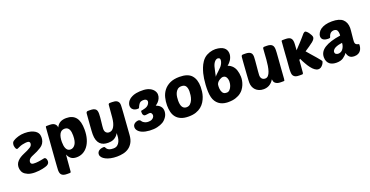

<svg xmlns="http://www.w3.org/2000/svg" viewBox="-33 -1631 5213 2704"><g transform="rotate(-20 2574.0 -279.5)"><path d="M76 -495Q86 -512 122 -529Q131 -533 145 -538.5Q159 -544 177.5 -549.5Q196 -555 219 -558.5Q242 -562 268 -562Q322 -562 359 -552Q396 -542 420 -526.5Q444 -511 456 -493Q468 -475 471 -459Q478 -427 472.5 -395Q467 -363 450 -336Q433 -310 404 -291.5Q375 -273 345 -258Q316 -243 284.5 -231Q253 -219 233 -205Q213 -191 206.5 -171.5Q200 -152 204 -140Q208 -128 217 -122.5Q226 -117 243 -115Q278 -112 320 -118Q330 -119 342.5 -121.5Q355 -124 367 -126Q379 -128 388 -130Q397 -132 402 -133Q411 -135 418 -132.5Q425 -130 430 -125Q439 -114 442.5 -95.5Q446 -77 442 -63Q438 -49 429.5 -40Q421 -31 404 -22Q395 -18 377.5 -12.5Q360 -7 336 -2Q312 3 282.5 6.5Q253 10 221 10Q156 10 115 -8Q74 -26 54 -50Q44 -62 37.5 -77.5Q31 -93 28 -109.5Q25 -126 26 -142.5Q27 -159 31 -173Q39 -201 60 -224Q81 -247 107 -263Q133 -279 163.5 -292Q194 -305 220 -317Q246 -330 266.5 -343Q287 -356 293 -370Q300 -385 300 -396Q300 -407 296 -414Q292 -421 285.5 -424.5Q279 -428 272 -429Q258 -431 232 -428.5Q206 -426 183 -420Q160 -414 137.5 -403.5Q115 -393 105 -389Q97 -386 91 -389Q85 -392 81 -398Q76 -405 72.5 -417.5Q69 -430 67 -441Q65 -452 67.5 -468.5Q70 -485 76 -495Z M893 -560Q987 -560 1034.5 -502Q1082 -444 1082 -319Q1082 -241 1064 -180Q1046 -119 1014 -76.5Q982 -34 939 -12Q896 10 846 10Q793 10 763 -13Q733 -36 716 -78Q713 -42 711 -23Q709 -4 708 7.5Q707 19 706.5 28Q706 37 704.5 52Q703 67 701 93Q699 119 695 165Q694 177 690 181Q686 185 673 185H637Q606 185 586.5 178.5Q567 172 555.5 160Q544 148 539.5 130.5Q535 113 535 90Q535 80 538 36Q541 -8 545.5 -69.5Q550 -131 555.5 -202Q561 -273 566 -337.5Q571 -402 574.5 -452Q578 -502 580 -521Q581 -543 585 -547Q588 -550 601 -550H640Q694 -550 718.5 -527.5Q743 -505 743 -474Q766 -520 802.5 -540Q839 -560 893 -560ZM820 -427Q769 -427 745 -383Q721 -339 721 -263Q721 -237 724.5 -212Q728 -187 737 -167Q746 -147 761.5 -135Q777 -123 801 -123Q844 -123 873 -165Q902 -207 902 -297Q902 -322 898.5 -345.5Q895 -369 886 -387Q877 -405 861 -416Q845 -427 820 -427Z M1350 -458Q1350 -435 1347 -403.5Q1344 -372 1340.5 -340.5Q1337 -309 1334 -281.5Q1331 -254 1331 -239Q1331 -201 1349.5 -182.5Q1368 -164 1395 -164Q1442 -164 1470 -213Q1498 -262 1505 -343L1521 -530Q1522 -541 1528.5 -545.5Q1535 -550 1543 -550H1579Q1600 -550 1618.5 -546.5Q1637 -543 1651 -533.5Q1665 -524 1673 -508Q1681 -492 1681 -467Q1681 -457 1679.5 -429.5Q1678 -402 1674.5 -350.5Q1671 -299 1665 -220.5Q1659 -142 1651 -29Q1646 37 1621.5 80.5Q1597 124 1560 149.5Q1523 175 1477 185Q1431 195 1383 195Q1332 195 1289.5 186Q1247 177 1216 161Q1185 145 1167.5 124Q1150 103 1150 79Q1150 60 1158.5 46Q1167 32 1181 23Q1195 14 1213.5 9.5Q1232 5 1252 5Q1262 5 1266.5 15Q1271 25 1280.5 37.5Q1290 50 1311 60Q1332 70 1374 70Q1411 70 1434 52Q1457 34 1469.5 6Q1482 -22 1486 -55Q1490 -88 1490 -118Q1474 -90 1454.5 -72.5Q1435 -55 1414 -45.5Q1393 -36 1372 -33Q1351 -30 1332 -30Q1295 -30 1264.5 -40Q1234 -50 1212 -72.5Q1190 -95 1178 -131Q1166 -167 1166 -218Q1166 -237 1168 -268.5Q1170 -300 1173 -339.5Q1176 -379 1179.5 -425Q1183 -471 1187 -519Q1189 -550 1215 -550H1247Q1279 -550 1299 -544Q1319 -538 1330.5 -526.5Q1342 -515 1346 -497.5Q1350 -480 1350 -458Z M2206 -249Q2219 -234 2224.5 -214.5Q2230 -195 2229 -173.5Q2228 -152 2221 -130.5Q2214 -109 2201 -91Q2175 -53 2140.5 -32.5Q2106 -12 2055 0Q2031 6 2000.5 8Q1970 10 1939 8Q1908 6 1879 0Q1850 -6 1828 -16Q1789 -33 1768.5 -61Q1748 -89 1753 -119Q1755 -134 1762 -144.5Q1769 -155 1778.5 -162Q1788 -169 1798.5 -173Q1809 -177 1818 -179Q1836 -183 1846.5 -180Q1857 -177 1863 -172Q1868 -167 1874.5 -156.5Q1881 -146 1894 -137Q1917 -120 1944 -116.5Q1971 -113 1999 -119Q2012 -122 2024 -129.5Q2036 -137 2044 -147.5Q2052 -158 2055 -170Q2058 -182 2054 -195Q2050 -208 2043.5 -214.5Q2037 -221 2029.5 -223Q2022 -225 2014 -224Q2006 -223 1999 -222Q1974 -217 1961 -217Q1942 -216 1934.5 -223Q1927 -230 1923 -239Q1919 -248 1918 -264Q1917 -280 1918 -285Q1919 -295 1926 -296Q1931 -297 1947 -299.5Q1963 -302 1988 -310Q2012 -318 2028 -333Q2044 -348 2052 -368Q2060 -388 2051.5 -404Q2043 -420 2024 -424Q2005 -428 1982 -425Q1959 -422 1944 -408Q1937 -401 1931 -391.5Q1925 -382 1920 -373Q1915 -364 1912 -356.5Q1909 -349 1908 -346Q1904 -337 1891 -337Q1885 -336 1865.5 -338Q1846 -340 1826 -351Q1816 -357 1807.5 -367Q1799 -377 1794.5 -390.5Q1790 -404 1790.5 -420.5Q1791 -437 1799 -456Q1808 -476 1820 -490Q1832 -504 1845.5 -514Q1859 -524 1874 -530.5Q1889 -537 1903 -543Q1915 -548 1939.5 -552.5Q1964 -557 1994 -559Q2024 -561 2055.5 -559Q2087 -557 2114 -549Q2143 -540 2163.5 -526Q2184 -512 2197 -495.5Q2210 -479 2216 -462Q2222 -445 2222 -430Q2223 -400 2209.5 -371.5Q2196 -343 2176 -323Q2168 -315 2159 -308Q2150 -301 2139 -293Q2158 -286 2175 -276Q2192 -266 2206 -249Z M2525 10Q2456 10 2410.5 -9.5Q2365 -29 2338 -63Q2311 -97 2300 -142.5Q2289 -188 2289 -240Q2289 -300 2303.5 -357.5Q2318 -415 2353 -460Q2388 -505 2445.5 -532.5Q2503 -560 2589 -560Q2715 -560 2769.5 -498.5Q2824 -437 2824 -326Q2824 -295 2819.5 -257.5Q2815 -220 2802.5 -183Q2790 -146 2768.5 -111Q2747 -76 2714 -49Q2681 -22 2634.5 -6Q2588 10 2525 10ZM2572 -427Q2534 -427 2511.5 -407.5Q2489 -388 2477.5 -360.5Q2466 -333 2462.5 -302.5Q2459 -272 2459 -251Q2459 -185 2480 -154Q2501 -123 2540 -123Q2575 -123 2597.5 -145Q2620 -167 2632.5 -198Q2645 -229 2649.5 -263Q2654 -297 2654 -320Q2654 -370 2635.5 -398.5Q2617 -427 2572 -427Z M3401 -317Q3405 -294 3406 -266Q3407 -238 3401.5 -208Q3396 -178 3383.5 -147Q3371 -116 3348 -85Q3332 -64 3311 -48Q3278 -21 3231 -6Q3186 10 3122 10Q3114 10 3107 10Q3100 10 3092 9Q3061 7 3031.5 -3Q3002 -13 2978 -31.5Q2954 -50 2936 -77.5Q2918 -105 2909 -141Q2899 -180 2897.5 -229Q2896 -278 2899 -326.5Q2902 -375 2908.5 -419Q2915 -463 2923 -493Q2933 -531 2948.5 -571.5Q2964 -612 2988 -647Q2988 -648 2989 -649Q3022 -697 3066.5 -720.5Q3111 -744 3155.5 -750.5Q3200 -757 3239.5 -750Q3279 -743 3302 -731Q3348 -707 3360.5 -662.5Q3373 -618 3355 -571Q3347 -549 3335.5 -532Q3324 -515 3312.5 -502.5Q3301 -490 3292 -483Q3283 -476 3281 -474Q3286 -473 3296 -469Q3321 -458 3339.5 -441.5Q3358 -425 3370.5 -405Q3383 -385 3390 -362.5Q3397 -340 3401 -317ZM3206 -614Q3190 -623 3174 -618.5Q3158 -614 3144.5 -601Q3131 -588 3121 -569Q3111 -550 3105 -529Q3100 -509 3094.5 -484.5Q3089 -460 3084 -438Q3079 -412 3073 -386Q3078 -394 3086.5 -403Q3095 -412 3107 -423Q3116 -431 3132.5 -447Q3149 -463 3174 -488Q3187 -501 3198 -520Q3209 -539 3214.5 -558Q3220 -577 3218.5 -592.5Q3217 -608 3206 -614ZM3227 -225Q3230 -241 3230 -259.5Q3230 -278 3225.5 -295Q3221 -312 3212.5 -325Q3204 -338 3191 -344Q3165 -355 3139.5 -344Q3114 -333 3098 -320Q3082 -307 3074 -293Q3066 -279 3064 -268Q3062 -254 3062 -239.5Q3062 -225 3063 -211Q3067 -173 3081 -152Q3098 -123 3138 -123Q3144 -123 3149.5 -123.5Q3155 -124 3160 -125Q3175 -130 3186 -141Q3197 -152 3205.5 -166Q3214 -180 3219 -195.5Q3224 -211 3227 -225Z M3675 -465Q3675 -444 3671.5 -406Q3668 -368 3664.5 -327Q3661 -286 3657.5 -250Q3654 -214 3654 -198Q3654 -163 3671.5 -143.5Q3689 -124 3720 -124Q3747 -124 3765.5 -145.5Q3784 -167 3795.5 -201.5Q3807 -236 3814 -280Q3821 -324 3824.5 -369Q3828 -414 3830.5 -456.5Q3833 -499 3836 -530Q3837 -538 3842 -544Q3847 -550 3858 -550H3894Q3925 -550 3944.5 -543.5Q3964 -537 3975.5 -525Q3987 -513 3991.5 -495.5Q3996 -478 3996 -455Q3996 -440 3994.5 -412.5Q3993 -385 3989 -336.5Q3985 -288 3979.5 -213.5Q3974 -139 3966 -29Q3964 -8 3961.5 -4Q3959 0 3945 0H3906Q3876 0 3856.5 -7Q3837 -14 3825 -25Q3813 -36 3808 -51Q3803 -66 3802 -82Q3787 -56 3768.5 -38Q3750 -20 3730 -9.5Q3710 1 3689 5.5Q3668 10 3648 10Q3610 10 3580 -2.5Q3550 -15 3529.5 -36Q3509 -57 3498 -86Q3487 -115 3487 -148Q3487 -161 3488.5 -190.5Q3490 -220 3492.5 -257Q3495 -294 3498 -335.5Q3501 -377 3503.5 -414Q3506 -451 3508.5 -479Q3511 -507 3512 -519Q3514 -537 3520 -543.5Q3526 -550 3540 -550H3572Q3603 -550 3623 -544Q3643 -538 3654.5 -527Q3666 -516 3670.5 -500.5Q3675 -485 3675 -465Z M4543 -103Q4559 -82 4559 -78Q4558 -75 4556.5 -70.5Q4555 -66 4553 -58Q4547 -43 4535 -28Q4529 -20 4521.5 -13.5Q4514 -7 4506 -1Q4488 10 4466 9Q4440 8 4414 -12Q4389 -30 4364 -63Q4339 -95 4315 -139Q4304 -157 4294.5 -176.5Q4285 -196 4275 -217Q4270 -214 4266.5 -211Q4263 -208 4259 -206V-204Q4256 -166 4252.5 -120Q4249 -74 4244 -20Q4242 -7 4239 -4Q4235 0 4222 0H4186Q4154 0 4135 -6Q4118 -11 4104 -25Q4099 -31 4094.5 -38Q4090 -45 4088 -54Q4084 -70 4084 -95Q4084 -103 4084 -113Q4084 -123 4085 -137Q4087 -166 4091 -213Q4093 -237 4095.5 -267.5Q4098 -298 4100 -336Q4103 -374 4106 -419.5Q4109 -465 4114 -521Q4114 -542 4119 -547Q4122 -550 4135 -550H4174Q4204 -550 4224 -544Q4245 -538 4255 -526Q4266 -515 4271 -497Q4273 -488 4274.5 -479Q4276 -470 4276 -459Q4276 -451 4275.5 -440Q4275 -429 4274 -414Q4273 -401 4272 -384.5Q4271 -368 4269 -347Q4273 -352 4282.5 -361.5Q4292 -371 4302.5 -382.5Q4313 -394 4324 -406Q4335 -418 4344 -427Q4354 -438 4368.5 -454Q4383 -470 4397 -486Q4411 -502 4422.5 -515.5Q4434 -529 4439 -535Q4439 -535 4441 -537Q4450 -546 4457 -549Q4464 -553 4468 -553Q4479 -555 4493 -541Q4500 -535 4507 -527.5Q4514 -520 4520 -511Q4532 -495 4542 -475Q4547 -465 4549.5 -457.5Q4552 -450 4552 -444Q4555 -415 4511 -379Q4508 -377 4504.5 -374Q4501 -371 4497 -369Q4477 -353 4452.5 -336Q4428 -319 4406 -305Q4401 -301 4395 -297.5Q4389 -294 4383 -290Q4411 -255 4437 -227Q4473 -186 4500 -155Q4526 -125 4543 -103Z M4907 -227Q4879 -224 4852 -217Q4825 -210 4804 -200Q4783 -190 4770 -174Q4757 -158 4757 -145Q4757 -120 4773 -110.5Q4789 -101 4807 -101Q4824 -101 4841.5 -108.5Q4859 -116 4872 -131.5Q4885 -147 4895 -170Q4905 -193 4907 -227ZM4596 -123Q4596 -206 4677 -257Q4758 -308 4916 -332Q4917 -334 4917.5 -339.5Q4918 -345 4918 -356Q4918 -388 4906 -409.5Q4894 -431 4856 -433Q4835 -431 4822 -424.5Q4809 -418 4799.5 -406.5Q4790 -395 4786.5 -387Q4783 -379 4777 -361Q4775 -352 4768.5 -349.5Q4762 -347 4748 -347Q4646 -347 4646 -420Q4646 -439 4660.5 -467Q4675 -495 4703.5 -515.5Q4732 -536 4775 -548Q4818 -560 4875 -560Q4986 -560 5036 -514Q5086 -468 5086 -384Q5086 -373 5083.5 -344.5Q5081 -316 5077.5 -284.5Q5074 -253 5071.5 -225Q5069 -197 5069 -186Q5069 -161 5078 -150.5Q5087 -140 5098.5 -136Q5110 -132 5119 -130Q5128 -128 5128 -120Q5128 -98 5122 -75Q5116 -52 5102.5 -33Q5089 -14 5065.5 -2Q5042 10 5008 10Q4960 10 4936 -13Q4912 -36 4904 -77Q4880 -42 4841.5 -16Q4803 10 4741 10Q4711 10 4684.5 3Q4658 -4 4638.5 -20Q4619 -36 4607.5 -61.5Q4596 -87 4596 -123Z"/></g></svg>

Font: Poetsen One
Style: Regular
Weight: 400
Designer: Pablo Impallari, Rodrigo Fuenzalida
Foundry: Pablo Impallari, Rodrigo Fuenzalida
Version: Version 1.001; ttfautohint (v0.93) -l 8 -r 50 -G 200 -x 14 -